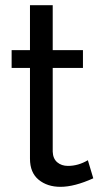

<svg xmlns="http://www.w3.org/2000/svg" viewBox="-20 -716 392 743"><path d="M341 -26Q268 7 214 7Q163 7 129.5 -20.5Q96 -48 96 -102V-453H25V-522H96V-696H184V-522H301V-453H184V-129Q185 -102 201.5 -88Q218 -74 243 -74Q283 -74 320 -96Z"/></svg>

Font: Raleway-v4020 Medium
Style: Regular
Weight: 500
Designer: Matt McInerney, Pablo Impallari, Rodrigo Fuenzalida
Foundry: Matt McInerney, Pablo Impallari, Rodrigo Fuenzalida
Version: Version 4.020;PS 004.020;hotconv 1.0.88;makeotf.lib2.5.64775